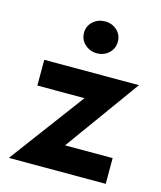

<svg xmlns="http://www.w3.org/2000/svg" viewBox="-106 -772 714 850"><g transform="rotate(15 251.5 -347.0)"><path d="M270 -342 15 0H459V-118H241L488 -460H54V-342ZM193 -621Q193 -590 216 -569Q239 -548 271 -548Q303 -548 325.5 -569Q348 -590 348 -621Q348 -653 325.5 -673.5Q303 -694 271 -694Q239 -694 216 -673.5Q193 -653 193 -621Z"/></g></svg>

Font: Jost SemiBold
Style: Regular
Weight: 600
Version: Version 3.710